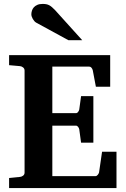

<svg xmlns="http://www.w3.org/2000/svg" viewBox="-20 -949 638 969"><path d="M25.9 0V-50.8L81.1 -56.2Q89.8 -57.1 96.9 -62.7Q104 -68.4 104 -78.1V-592.8Q104 -602.5 96.9 -608.4Q89.8 -614.3 81.1 -615.2L25.9 -620.1V-670.9H536.1V-511.2H463.9L448.2 -594.2Q446.3 -601.6 441.7 -607.2Q437 -612.8 430.2 -612.8H244.1V-377.9H362.8Q369.6 -377.9 374.3 -384.3Q378.9 -390.6 379.9 -396L389.2 -463.9H451.2V-229H389.2L379.9 -296.9Q378.9 -302.2 374.3 -308.6Q369.6 -314.9 362.8 -314.9H244.1V-60.1H461.9Q468.3 -60.1 473.6 -66.9Q479 -73.7 480 -79.1L495.1 -183.1H567.9V0ZM325.2 -746.1 163.1 -834.5Q157.7 -837.4 153.3 -842.5Q148.9 -847.7 145.5 -853.5Q142.1 -859.4 140.1 -865.5Q138.2 -871.6 138.2 -876.5Q138.2 -885.3 141.1 -894.8Q144 -904.3 150.6 -911.9Q157.2 -919.4 168.2 -924.3Q179.2 -929.2 195.3 -929.2Q205.6 -929.2 213.4 -927.7Q221.2 -926.3 228.3 -922.6Q235.4 -918.9 242.4 -912.8Q249.5 -906.7 258.3 -897.5L395 -746.1Z"/></svg>

Font: Charis SIL Cyr
Style: Bold
Weight: 700
Foundry: SIL International
Version: Version 5.000